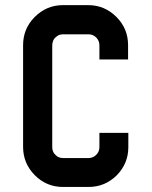

<svg xmlns="http://www.w3.org/2000/svg" viewBox="-20 -742 601 759"><path d="M373 -505.9Q373 -525.4 373 -562.5Q373 -581.1 360.4 -593.8Q347.7 -606.4 330.1 -606.4Q296.9 -606.4 229.5 -606.4Q220.7 -606.4 212.9 -603.5Q205.1 -599.6 199.2 -593.8Q192.4 -587.9 189.5 -579.1Q186.5 -571.3 186.5 -562.5Q186.5 -428.7 186.5 -160.2Q186.5 -151.4 189.5 -143.6Q192.4 -135.7 199.2 -129.9Q205.1 -123 212.9 -120.1Q220.7 -117.2 229.5 -117.2Q262.7 -117.2 330.1 -117.2Q347.7 -117.2 360.4 -129.9Q373 -142.6 373 -160.2Q373 -178.7 373 -216.8Q411.1 -216.8 487.3 -216.8Q487.3 -198.2 487.3 -160.2Q487.3 -95.7 441.4 -48.8Q394.5 -2.9 330.1 -2.9Q296.9 -2.9 229.5 -2.9Q164.1 -2.9 118.2 -48.8Q71.3 -95.7 71.3 -161.1Q71.3 -210.9 71.3 -312.5Q71.3 -395.5 71.3 -563.5Q71.3 -628.9 117.2 -674.8Q164.1 -721.7 228.5 -721.7Q262.7 -721.7 329.1 -721.7Q393.6 -721.7 440.4 -674.8Q486.3 -628.9 486.3 -563.5Q486.3 -544.9 486.3 -506.8Q448.2 -506.8 373 -506.8Q373 -506.8 373 -505.9Z"/></svg>

Font: Via Messena
Style: Regular
Weight: 400
Designer: Edward Sonnex
Version: 1.0